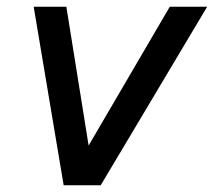

<svg xmlns="http://www.w3.org/2000/svg" viewBox="-20 -550 635 570"><path d="M279 0H169L80 -530H177L250 -75H218L484 -530H595Z"/></svg>

Font: Be Vietnam Pro Variable Thin
Style: Italic
Weight: 100
Italic angle: -12°
Designer: Lam Bao, Tony Le, Vietanh Nguyen
Foundry: Yellow Type Foundry
Version: Version 1.002